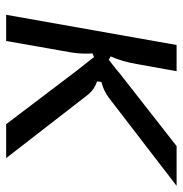

<svg xmlns="http://www.w3.org/2000/svg" viewBox="-5 -588 593 623"><g transform="rotate(90 291.5 -276.5)"><path d="M28 0 126 -553H211L188 -425Q180 -377 163 -339L174 -333L206 -358Q223 -373 233 -380L454 -553H583L297 -333Q274 -316 246 -309L244 -295Q269 -287 286 -267L493 0H383L207 -232Q171 -278 165 -285L153 -280Q154 -273 154 -259Q154 -234 150 -210.5Q146 -187 145 -182L113 0Z"/></g></svg>

Font: Open Sauce Sans
Style: Italic
Weight: 400
Italic angle: -10°
Designer: Alfredo Marco Pradil
Foundry: Creative Sauce Fz LLC
Version: Version 1.477